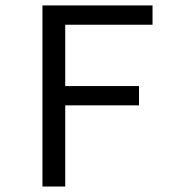

<svg xmlns="http://www.w3.org/2000/svg" viewBox="-20 -680 640 700"><path d="M134.8 0V-660.2H536.1V-589.8H217.8V-366.2H486.8V-295.9H217.8V0Z"/></svg>

Font: Office Code Pro D
Style: Regular
Weight: 400
Designer: Nathan Rutzky & Paul D. Hunt
Foundry: Adobe Systems Incorporated
Version: Version 1.004;PS 001.004;hotconv 1.0.70;makeotf.lib2.5.58329